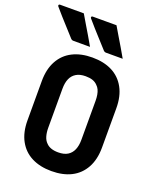

<svg xmlns="http://www.w3.org/2000/svg" viewBox="-181 -1056 955 1176"><g transform="rotate(20 296.5 -468.0)"><path d="M300 -720Q375 -720 429 -692.5Q483 -665 513 -610.5Q543 -556 543 -478V-222Q543 -144 513 -89.5Q483 -35 429 -7.5Q375 20 300 20Q226 20 171.5 -7.5Q117 -35 87 -89.5Q57 -144 57 -222V-478Q57 -556 87 -610.5Q117 -665 171.5 -692.5Q226 -720 300 -720ZM192 -223Q192 -193 199 -168.5Q206 -144 222 -129Q234 -116 253.5 -109Q273 -102 300 -102Q338 -102 361.5 -116.5Q385 -131 396.5 -158Q408 -185 408 -223V-477Q408 -497 405 -515Q402 -533 395.5 -547Q389 -561 378 -571Q365 -585 346 -591.5Q327 -598 300 -598Q263 -598 239 -583.5Q215 -569 203.5 -542.5Q192 -516 192 -477ZM157 -956Q175 -926 192.5 -896Q210 -866 228 -836.5Q246 -807 263 -776Q246 -776 232 -776Q218 -776 200.5 -776Q183 -776 155 -776Q149 -776 145 -778Q141 -780 139 -782Q104 -821 81.5 -845.5Q59 -870 40 -891.5Q21 -913 -4 -942Q-8 -947 -6 -951.5Q-4 -956 2 -956Q34 -956 54.5 -956Q75 -956 97.5 -956Q120 -956 157 -956ZM370 -956Q388 -926 405.5 -896Q423 -866 441 -836.5Q459 -807 476 -776Q459 -776 445 -776Q431 -776 413.5 -776Q396 -776 368 -776Q362 -776 358 -778Q354 -780 352 -782Q317 -821 294.5 -845.5Q272 -870 253 -891.5Q234 -913 209 -942Q205 -947 207 -951.5Q209 -956 215 -956Q247 -956 267.5 -956Q288 -956 310.5 -956Q333 -956 370 -956Z"/></g></svg>

Font: Recursive Monospace
Style: Bold
Weight: 700
Version: Version 1.047